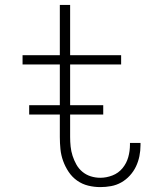

<svg xmlns="http://www.w3.org/2000/svg" viewBox="-20 -755 640 783"><path d="M389 8Q364 8 339.5 2Q315 -4 294.5 -18.5Q274 -33 260 -54Q246 -75 237.5 -98.5Q229 -122 226.5 -146.5Q224 -171 224 -196V-492H72V-530H224V-735H266V-530H474V-492H266V-196Q266 -177 268 -157.5Q270 -138 276 -119.5Q282 -101 291.5 -84Q301 -67 316 -54.5Q331 -42 350 -36Q369 -30 389 -30Q414 -30 438.5 -39.5Q463 -49 479.5 -69Q496 -89 503 -114Q510 -139 510 -165Q510 -167 510 -168.5Q510 -170 510 -172H553Q553 -170 553 -167.5Q553 -165 553 -163Q553 -140 548.5 -118Q544 -96 534.5 -76Q525 -56 509.5 -39Q494 -22 474.5 -11Q455 0 433 4Q411 8 389 8ZM99 -288V-326H401V-288Z"/></svg>

Font: Iosevka Curly Slab XLtEx
Style: Regular
Weight: 200
Width: 7
Monospace: yes
Designer: Belleve Invis
Foundry: Belleve Invis
Version: Version 11.1.0; ttfautohint (v1.8.3)